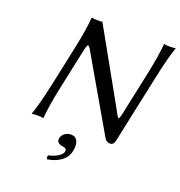

<svg xmlns="http://www.w3.org/2000/svg" viewBox="-152 -776 1057 1127"><g transform="rotate(20 376.5 -212.5)"><path d="M350.1 38.1Q378.4 38.1 390.1 61.5Q401.9 85 393.6 124Q384.8 166.5 349.6 191.4Q314.9 215.8 266.6 223.1Q260.3 215.3 263.7 199.2Q300.3 191.4 323.7 176Q347.2 160.6 350.1 146Q353 132.3 346.4 127Q339.8 121.6 324.7 120.1Q284.2 112.8 291 81.1Q294.9 63 311.8 50.5Q328.6 38.1 350.1 38.1ZM195.8 -444.8Q223.1 -573.2 228 -645L230.5 -647.9Q247.1 -645 281.2 -645L295.4 -647L543.9 -203.1L550.8 -190.4L557.6 -177.7Q564.5 -164.6 567.6 -159.4Q570.8 -154.3 574.7 -149.7Q578.6 -145 580.6 -147.9Q582.5 -150.9 585.2 -157.7Q587.9 -164.6 590.8 -178.2L647.5 -444.8Q675.3 -576.2 680.2 -645L682.6 -647.9Q692.9 -645 717.3 -645Q727.1 -645 736.1 -645.8Q745.1 -646.5 749 -647.5L752.9 -647.9V-645Q730.5 -584 700.7 -444.8L610.4 -21Q604 9.8 583 9.8Q557.1 9.8 544.9 -14.2L289.6 -455.1Q282.2 -468.3 278.1 -475.1Q273.9 -481.9 269.5 -485.4Q265.1 -488.8 263.2 -488Q261.2 -487.3 258.1 -480.5Q254.9 -473.6 252.9 -464.8L247.1 -439L196.3 -200.2Q168.9 -70.8 164.1 0L161.6 2.9Q151.4 0 127 0Q117.2 0 108.2 0.7Q99.1 1.5 95.2 2L91.3 2.9L90.8 0Q114.3 -64.5 143.6 -200.2Z"/></g></svg>

Font: Linux Biolinum G
Style: Italic
Weight: 400
Italic angle: -12°
Designer: Philipp H. Poll
Foundry: Philipp H. Poll
Version: Version 0.5.1